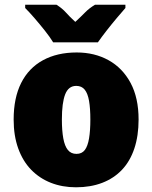

<svg xmlns="http://www.w3.org/2000/svg" viewBox="-20 -786 648 816"><path d="M569 -278Q569 -209 551 -155Q533 -101 498.5 -64.5Q464 -28 414.5 -9Q365 10 303 10Q245 10 196.5 -9Q148 -28 112.5 -64.5Q77 -101 57.5 -155Q38 -209 38 -278Q38 -370 70 -433.5Q102 -497 162.5 -530Q223 -563 306 -563Q382 -563 441.5 -530Q501 -497 535 -433.5Q569 -370 569 -278ZM243 -278Q243 -231 249 -198Q255 -165 268.5 -148.5Q282 -132 305 -132Q328 -132 340.5 -148.5Q353 -165 358.5 -198Q364 -231 364 -278Q364 -325 358.5 -357Q353 -389 340 -405Q327 -421 304 -421Q271 -421 257 -385Q243 -349 243 -278ZM513 -752Q498 -735 476.5 -709.5Q455 -684 433.5 -656.5Q412 -629 396 -606H206Q192 -629 170.5 -656Q149 -683 127 -708.5Q105 -734 87 -752V-766H220Q245 -750 260 -733Q275 -716 300 -693Q325 -716 342 -733.5Q359 -751 384 -766H513Z"/></svg>

Font: Noto Sans Display Black
Style: Regular
Weight: 900
Designer: Monotype Design Team
Foundry: Monotype Imaging Inc.
Version: Version 2.003